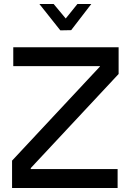

<svg xmlns="http://www.w3.org/2000/svg" viewBox="-20 -935 650 955"><path d="M133 -99V-94H565V0H40V-136L477 -604V-606H46V-700H570V-567ZM247 -915 307 -843 365 -915H434L334 -785L280 -784L176 -915Z"/></svg>

Font: Turret Road
Style: Bold
Weight: 700
Designer: Noponies
Foundry: Noponies
Version: Version 1.001; ttfautohint (v1.8)